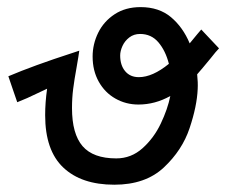

<svg xmlns="http://www.w3.org/2000/svg" viewBox="-20 -522 640 540"><path d="M107 -198Q107 -234 112.5 -272.5L86 -260Q55.5 -245 28.5 -234.5L18.5 -263.5Q7.5 -295 3.5 -307.5Q74 -337.5 183.5 -373L203 -379.5Q201.5 -367.5 195.5 -333Q189 -297.5 185.8 -272Q182.5 -246.5 182.5 -218Q182.5 -145.5 212.2 -111Q242 -76.5 307 -76.5Q349 -76.5 381 -105.2Q413 -134 432.2 -174.5Q451.5 -215 459 -252Q416 -228 369.5 -228Q334 -228 304.5 -244.8Q275 -261.5 257.8 -292.2Q240.5 -323 240.5 -363Q240.5 -398 256.2 -430Q272 -462 302.5 -482Q333 -502 375.5 -502Q427 -502 460.8 -473.8Q494.5 -445.5 513.5 -400L534.5 -425.5L546 -439L596 -386Q588 -378 572 -357.5Q547 -327 534.5 -313Q537 -290 536 -271.5Q534 -223.5 513.2 -161.5Q492.5 -99.5 440.8 -51Q389 -2.5 301.5 -2.5Q209 -2.5 158 -50.8Q107 -99 107 -198ZM370.5 -305Q409 -305 455 -342.5Q445.5 -379.5 425.5 -403Q405.5 -426.5 374 -426.5Q356.5 -426.5 343.8 -416.8Q331 -407 324.5 -392.8Q318 -378.5 318 -366Q318 -338.5 332 -321.8Q346 -305 370.5 -305Z"/></svg>

Font: JuliaMono SemiBold
Style: Regular
Weight: 600
Monospace: yes
Designer: cormullion
Foundry: corm
Version: Version 0.055; ttfautohint (v1.8.4)